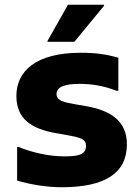

<svg xmlns="http://www.w3.org/2000/svg" viewBox="-20 -780 588 808"><path d="M180 -604H293L418 -756V-760H266L180 -608ZM52 -161V-20C106 -4 177 8 239 8C422 8 514 -51 514 -173C514 -276 438 -316 344 -333L298 -341C245 -350 218 -357 218 -384C218 -416 255 -427 316 -427C362 -427 415 -420 470 -398H478V-537C427 -552 380 -558 320 -558C130 -558 49 -480 49 -376C49 -280 112 -238 214 -220L259 -212C320 -201 342 -195 342 -166C342 -126 302 -122 249 -122C180 -122 108 -141 60 -161Z"/></svg>

Font: Kufam Arabic Latin Roman Bold
Style: Regular
Weight: 700
Designer: Wael Morcos & Artur Schmal
Version: Version 1.200;PS 001.200;hotconv 1.0.88;makeotf.lib2.5.64775